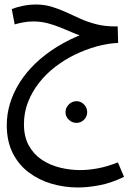

<svg xmlns="http://www.w3.org/2000/svg" viewBox="-20 -436 577 850"><path d="M326 394Q265 394 208.5 377.5Q152 361 107 327Q62 293 36 241Q10 189 10 118Q10 69 24.5 21.5Q39 -26 67 -70.5Q95 -115 136.5 -155Q178 -195 232 -228.5Q286 -262 351 -287L355 -272Q329 -280 302 -291.5Q275 -303 247 -314.5Q219 -326 189.5 -333.5Q160 -341 128 -341Q104 -341 83 -337Q62 -333 45 -328L32 -396Q52 -404 81 -410Q110 -416 139 -416Q177 -416 209.5 -406Q242 -396 272.5 -382Q303 -368 335 -353.5Q367 -339 405 -329Q443 -319 492 -319H501L503 -246Q457 -244 408 -230.5Q359 -217 312.5 -194.5Q266 -172 225 -140.5Q184 -109 153 -69.5Q122 -30 104 16Q86 62 86 114Q86 170 108 209Q130 248 165.5 271.5Q201 295 245.5 306Q290 317 335 317Q371 317 412 309.5Q453 302 502 283L529 347Q471 375 418.5 384.5Q366 394 326 394ZM319 108Q299 108 284.5 94Q270 80 270 61Q270 41 284.5 26.5Q299 12 319 12Q338 12 352 26.5Q366 41 366 60Q366 80 352 94Q338 108 319 108Z"/></svg>

Font: Noto Sans Arabic Condensed
Style: Regular
Weight: 400
Width: 3
Designer: Monotype Design Team, Nadine Chahine, Nizar Qandah and Khaled Hosny
Foundry: Monotype Imaging Inc.
Version: Version 2.012